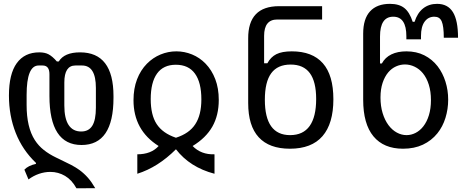

<svg xmlns="http://www.w3.org/2000/svg" viewBox="-20 -780 2448 1007"><path d="M397 111.8Q377.4 97.7 353.3 85Q329.1 72.3 287.6 52.7L274.4 46.4Q237.8 28.8 210 6.8Q182.1 -15.1 162.6 -45.4Q119.6 -112.3 119.6 -229V-282.2Q119.6 -436.5 182.6 -436.5H203.6Q239.3 -436.5 239.3 -391.1V-276.9Q239.3 -19.5 407.7 -19.5Q575.2 -19.5 575.2 -266.6V-276.4Q575.2 -505.4 399.9 -505.4Q317.4 -505.4 288.1 -457.5H278.3Q255.4 -484.4 233.9 -495.6Q214.8 -505.4 186 -505.4Q108.9 -505.4 67.9 -448.7Q26.9 -392.1 26.9 -278.8Q26.9 -172.9 62.5 -82.8Q98.1 7.3 168.5 74.2V79.6Q127.9 88.4 107.9 109.9L129.4 161.1Q154.8 142.1 184.3 131.8Q213.9 121.6 244.1 121.6Q285.6 121.6 321.3 142.6Q356.9 163.6 380.9 207.5L479.5 207Q460.9 174.8 441.2 152.3Q421.4 129.9 397 111.8ZM317.4 -227.1V-347.7Q317.4 -436.5 375.5 -436.5H410.2Q482.9 -436.5 482.9 -318.8V-215.3Q482.9 -150.9 464.1 -120.6Q445.3 -90.3 405.8 -90.3Q362.3 -90.3 339.8 -124.5Q317.4 -158.7 317.4 -227.1Z M902.8 2.9Q976.1 97.7 1105 131.3V29.3Q1034.7 31.7 990.2 -14.2Q1060.1 -56.6 1093.8 -116Q1127.4 -175.3 1127.4 -255.9Q1127.4 -316.9 1109.1 -364.7Q1090.8 -412.6 1058.1 -446.3Q1027.3 -478 987.3 -494.4Q947.3 -510.7 904.8 -510.7Q861.8 -510.7 821.8 -494.1Q781.7 -477.5 750.5 -445.8Q717.3 -412.1 698.7 -363.8Q680.2 -315.4 680.2 -254.4Q680.2 -97.2 812 -14.2Q772.9 29.3 700.2 29.3V131.3Q808.6 97.2 902.8 2.9ZM801.3 -129.9Q770.5 -177.2 770.5 -260.3Q770.5 -348.1 803.7 -394.3Q836.9 -440.4 902.3 -440.4Q968.8 -440.4 1002.4 -394Q1036.1 -347.7 1036.1 -258.8Q1036.1 -177.2 1004.4 -128.9Q973.1 -80.1 902.8 -57.6Q833 -81.1 801.3 -129.9Z M1728.5 -259.3Q1728.5 -385.7 1673.3 -448.2Q1618.2 -510.7 1510.3 -510.7Q1459 -510.7 1429.4 -495.8Q1399.9 -481 1382.3 -448.2H1365.2V-591.8Q1365.2 -677.7 1434.1 -677.7H1669.4V-747.6H1443.8Q1280.8 -747.6 1281.7 -578.1V-239.3Q1281.7 -120.1 1336.9 -60.1Q1392.1 0 1500.5 0Q1614.3 0 1671.4 -65.9Q1728.5 -131.8 1728.5 -259.3ZM1369.1 -256.8Q1369.1 -350.6 1402.6 -396Q1436 -441.4 1504.4 -441.4Q1571.8 -441.4 1605 -396.5Q1638.2 -351.6 1638.2 -260.7Q1638.2 -167 1604 -119.1Q1569.8 -71.3 1501.5 -71.3Q1369.1 -71.3 1369.1 -256.8Z M2273.9 -80.6Q2302.2 -115.7 2316.4 -161.9Q2330.6 -208 2330.6 -257.3Q2330.6 -306.6 2316.4 -351.8Q2302.2 -397 2275.4 -432.1Q2246.6 -469.2 2205.3 -490Q2164.1 -510.7 2111.3 -510.7Q2065.9 -510.7 2033 -494.9Q2000 -479 1982.9 -447.3H1973.1V-588.4Q1973.1 -692.4 2042.5 -692.4Q2111.3 -692.4 2111.3 -589.8V-573.7H2188V-590.8Q2188 -640.1 2207 -666.3Q2226.1 -692.4 2257.8 -692.4Q2271.5 -692.4 2281 -686.8Q2290.5 -681.2 2296.4 -668.5Q2307.6 -643.1 2307.6 -582H2382.3Q2382.3 -672.9 2355.5 -716.3Q2328.6 -759.8 2272.5 -759.8Q2229.5 -759.8 2199.2 -735.8Q2168.9 -711.9 2154.3 -665.5H2144.5Q2128.4 -715.8 2100.8 -737.8Q2073.2 -759.8 2025.4 -759.8Q1957 -759.8 1920.9 -720.5Q1884.8 -681.2 1884.8 -603.5V-257.3Q1884.8 -129.9 1938.7 -64.9Q1992.7 0 2093.8 0Q2152.8 0 2198 -21.2Q2243.2 -42.5 2273.9 -80.6ZM2200.2 -117.2Q2182.6 -94.7 2159.7 -83Q2136.7 -71.3 2112.3 -71.3Q2085.9 -71.3 2061.3 -84.7Q2036.6 -98.1 2017.6 -123.5Q1998 -149.9 1986.8 -186.8Q1975.6 -223.6 1975.6 -268.1Q1975.6 -312 1986.6 -345.2Q1997.6 -378.4 2016.6 -400.9Q2034.2 -421.4 2056.9 -431.6Q2079.6 -441.9 2104 -441.9Q2129.9 -441.9 2154.5 -430.2Q2179.2 -418.5 2197.8 -396Q2217.8 -371.6 2229 -335.9Q2240.2 -300.3 2240.2 -254.9Q2240.2 -210.9 2229.7 -176.3Q2219.2 -141.6 2200.2 -117.2Z"/></svg>

Font: Hack Dev
Style: Regular
Weight: 400
Designer: Christopher Simpkins
Foundry: Christopher Simpkins
Version: Version 2.0315